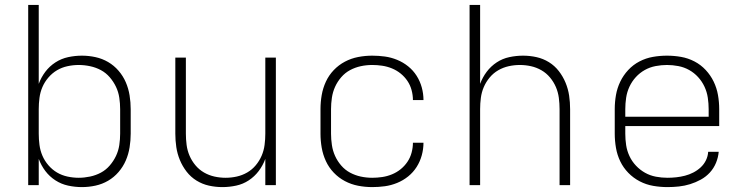

<svg xmlns="http://www.w3.org/2000/svg" viewBox="-20 -755 3040 783"><path d="M314 8Q286 8 258 2Q230 -4 206 -19.5Q182 -35 165 -57.5Q148 -80 138 -107V0H95V-735H138V-413Q148 -440 165 -462.5Q182 -485 206 -500.5Q230 -516 258 -522Q286 -528 314 -528Q342 -528 369.5 -522Q397 -516 421 -502Q445 -488 463.5 -466.5Q482 -445 493 -419.5Q504 -394 508.5 -366Q513 -338 513 -310V-210Q513 -182 508.5 -154Q504 -126 493 -100.5Q482 -75 463.5 -53.5Q445 -32 421 -18Q397 -4 369.5 2Q342 8 314 8ZM301 -30Q324 -30 347.5 -35Q371 -40 391.5 -51Q412 -62 427.5 -80Q443 -98 453 -119Q463 -140 466.5 -163.5Q470 -187 470 -210V-310Q470 -333 466.5 -356.5Q463 -380 453 -401Q443 -422 427.5 -440Q412 -458 391.5 -469Q371 -480 347.5 -485Q324 -490 301 -490Q278 -490 255 -485Q232 -480 212.5 -468.5Q193 -457 177.5 -439Q162 -421 153 -400Q144 -379 141 -356Q138 -333 138 -310V-210Q138 -187 141 -164Q144 -141 153 -120Q162 -99 177.5 -81Q193 -63 212.5 -51.5Q232 -40 255 -35Q278 -30 301 -30Z M887 8Q859 8 832 2Q805 -4 781.5 -18.5Q758 -33 741 -55Q724 -77 713.5 -102.5Q703 -128 699 -155Q695 -182 695 -210V-520H738V-210Q738 -187 741 -164Q744 -141 753 -120Q762 -99 777 -81Q792 -63 812 -51.5Q832 -40 854.5 -35Q877 -30 900 -30Q923 -30 945.5 -35Q968 -40 988 -51.5Q1008 -63 1023 -81Q1038 -99 1047 -120Q1056 -141 1059 -164Q1062 -187 1062 -210V-520H1105V0H1062V-107Q1052 -80 1035 -57.5Q1018 -35 994.5 -19.5Q971 -4 943 2Q915 8 887 8Z M1498 8Q1469 8 1440.5 2.5Q1412 -3 1386.5 -16.5Q1361 -30 1341 -51Q1321 -72 1309 -98Q1297 -124 1292 -152.5Q1287 -181 1287 -210V-310Q1287 -339 1292 -367.5Q1297 -396 1309 -422Q1321 -448 1341 -469Q1361 -490 1386.5 -503.5Q1412 -517 1440.5 -522.5Q1469 -528 1498 -528Q1524 -528 1549.5 -524.5Q1575 -521 1599.5 -511Q1624 -501 1644.5 -484.5Q1665 -468 1679 -446Q1693 -424 1700 -398.5Q1707 -373 1707 -347H1664Q1664 -367 1658.5 -387.5Q1653 -408 1641.5 -425Q1630 -442 1614 -455Q1598 -468 1578.5 -476Q1559 -484 1538.5 -487Q1518 -490 1498 -490Q1474 -490 1451 -485Q1428 -480 1407.5 -469Q1387 -458 1371.5 -440Q1356 -422 1346.5 -401Q1337 -380 1333.5 -356.5Q1330 -333 1330 -310V-210Q1330 -187 1333.5 -163.5Q1337 -140 1346.5 -119Q1356 -98 1371.5 -80Q1387 -62 1407.5 -51Q1428 -40 1451 -35Q1474 -30 1498 -30Q1518 -30 1538.5 -33Q1559 -36 1578.5 -44Q1598 -52 1614 -65Q1630 -78 1641.5 -95Q1653 -112 1658.5 -132.5Q1664 -153 1664 -173H1707Q1707 -147 1700 -121.5Q1693 -96 1679 -74Q1665 -52 1644.5 -35.5Q1624 -19 1599.5 -9Q1575 1 1549.5 4.5Q1524 8 1498 8Z M1895 0V-735H1938V-413Q1948 -440 1965 -462.5Q1982 -485 2005.5 -500.5Q2029 -516 2057 -522Q2085 -528 2113 -528Q2141 -528 2168 -522Q2195 -516 2218.5 -501.5Q2242 -487 2259 -465Q2276 -443 2286.5 -417.5Q2297 -392 2301 -365Q2305 -338 2305 -310V0H2262V-310Q2262 -333 2259 -356Q2256 -379 2247 -400Q2238 -421 2223 -439Q2208 -457 2188 -468.5Q2168 -480 2145.5 -485Q2123 -490 2100 -490Q2077 -490 2054.5 -485Q2032 -480 2012 -468.5Q1992 -457 1977 -439Q1962 -421 1953 -400Q1944 -379 1941 -356Q1938 -333 1938 -310V0Z M2702 8Q2673 8 2644 3Q2615 -2 2589 -15.5Q2563 -29 2542.5 -50Q2522 -71 2509.5 -97Q2497 -123 2492 -152Q2487 -181 2487 -210V-310Q2487 -339 2492 -367.5Q2497 -396 2509.5 -422Q2522 -448 2542 -469.5Q2562 -491 2588 -504.5Q2614 -518 2642.5 -523Q2671 -528 2700 -528Q2729 -528 2757.5 -523Q2786 -518 2812 -504.5Q2838 -491 2858 -469.5Q2878 -448 2890.5 -422Q2903 -396 2908 -367.5Q2913 -339 2913 -310V-241H2530V-210Q2530 -186 2533.5 -163Q2537 -140 2547 -118.5Q2557 -97 2573.5 -79.5Q2590 -62 2610.5 -50.5Q2631 -39 2654.5 -34.5Q2678 -30 2702 -30Q2720 -30 2738 -32Q2756 -34 2773.5 -38.5Q2791 -43 2807.5 -51.5Q2824 -60 2837.5 -72.5Q2851 -85 2859 -101.5Q2867 -118 2868 -136H2911Q2909 -113 2900 -91Q2891 -69 2875 -51.5Q2859 -34 2838 -22.5Q2817 -11 2794.5 -4Q2772 3 2748.5 5.5Q2725 8 2702 8ZM2530 -279H2870V-310Q2870 -333 2866.5 -356.5Q2863 -380 2853 -401.5Q2843 -423 2827 -440.5Q2811 -458 2790.5 -469.5Q2770 -481 2746.5 -485.5Q2723 -490 2700 -490Q2677 -490 2653.5 -485.5Q2630 -481 2609.5 -469.5Q2589 -458 2573 -440.5Q2557 -423 2547 -401.5Q2537 -380 2533.5 -356.5Q2530 -333 2530 -310Z"/></svg>

Font: Zed Sans Extralight Extended
Style: Regular
Weight: 200
Width: 7
Designer: Belleve Invis
Foundry: Belleve Invis
Version: Version 1.0.0; ttfautohint (v1.8.4)